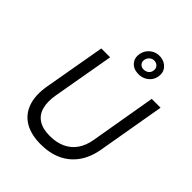

<svg xmlns="http://www.w3.org/2000/svg" viewBox="-255 -1075 1228 1228"><g transform="rotate(45 359.0 -461.0)"><path d="M95 -284 168 -700H248L175 -284Q163 -215 176.5 -167.5Q190 -120 228.5 -95.5Q267 -71 330 -71Q391 -71 436 -92Q481 -113 509 -153Q537 -193 547 -250L624 -700H704L625 -243Q611 -161 571 -105Q531 -49 469.5 -20.5Q408 8 327 8Q239 8 181.5 -26.5Q124 -61 101.5 -126.5Q79 -192 95 -284ZM366 -847Q373 -886 403.5 -909.5Q434 -933 473 -930Q514 -926 537 -898.5Q560 -871 553 -831Q546 -793 514.5 -770.5Q483 -748 441 -752Q402 -755 380.5 -782Q359 -809 366 -847ZM504 -835Q508 -855 497 -869Q486 -883 466 -885Q447 -886 432.5 -874.5Q418 -863 414 -843Q411 -824 421 -811Q431 -798 450 -796Q471 -795 486 -805.5Q501 -816 504 -835Z"/></g></svg>

Font: Fixel Italic Variable 20240409 Display Thin
Style: Italic
Weight: 100
Italic angle: -10°
Designer: AlfaBravo + MacPaw
Foundry: Kyrylo Tkachov, Marchela Mozhyna, Serhii Makarenko, Maria Weinstein, Zakhar Kryvoshyya
Version: Version 1.211;Glyphs 3.2 (3225)